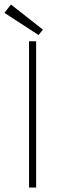

<svg xmlns="http://www.w3.org/2000/svg" viewBox="-49 -846 280 866"><path d="M82 -660H114V0H82ZM125 -688 -29 -788 0.5 -825.5 144.5 -712.5Z"/></svg>

Font: League Spartan Extralight
Style: Regular
Weight: 200
Foundry: The League of Moveable Type
Version: Version 2.300; ttfautohint (v1.8.3)